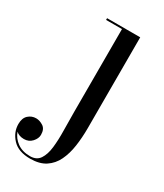

<svg xmlns="http://www.w3.org/2000/svg" viewBox="-257 -532 735 863"><g transform="rotate(30 111.0 -100.0)"><path d="M206 -460V11.5Q206 60.5 199.5 105.2Q193 150 176.2 184.8Q159.5 219.5 128.8 239.8Q98 260 49.5 260Q-11.5 260 -42.5 226.8Q-73.5 193.5 -73.5 151Q-73.5 120 -56.5 104.5Q-39.5 89 -16.5 89Q2 89 20.5 101Q39 113 39 143Q39 162 22.8 179.8Q6.5 197.5 -18.5 197.5Q-44 197.5 -59.5 183Q-49.5 212 -23 231.2Q3.5 250.5 44 250.5Q77.5 250.5 93.5 226.5Q109.5 202.5 114 162.8Q118.5 123 117.5 75.2Q116.5 27.5 116.5 -20V-451H34V-460Z"/></g></svg>

Font: Bodoni* 24pt
Style: Regular
Weight: 400
Version: Version 2.3